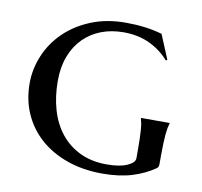

<svg xmlns="http://www.w3.org/2000/svg" viewBox="-66 -604 724 687"><g transform="rotate(10 296.0 -261.0)"><path d="M543.9 -59.1Q543.9 -52.7 542.7 -48.3Q541.5 -43.9 537.1 -41Q502.4 -16.6 456.3 -2.2Q410.2 12.2 348.1 12.2Q278.3 12.2 220.9 -7.8Q163.6 -27.8 122.6 -63.7Q81.5 -99.6 58.8 -149.9Q36.1 -200.2 36.1 -261.2Q36.1 -313.5 56.9 -362.8Q77.6 -412.1 116.7 -450.2Q155.8 -488.3 211.7 -511.2Q267.6 -534.2 337.9 -534.2Q374.5 -534.2 407.2 -530Q439.9 -525.9 470.2 -517.1L506.8 -429.2L502 -425.8Q472.7 -459.5 431.2 -479.2Q389.6 -499 335.9 -499Q292 -499 255.1 -484.9Q218.3 -470.7 191.2 -443.6Q164.1 -416.5 148.9 -377Q133.8 -337.4 133.8 -287.1Q133.8 -230.5 147.9 -182.1Q162.1 -133.8 190.4 -98.4Q218.8 -63 260.5 -43Q302.2 -22.9 357.9 -22.9Q405.8 -22.9 432.4 -35.2Q459 -47.4 459 -63V-88.9Q459 -114.3 458.5 -132.8Q458 -151.4 457 -164.8Q456.1 -178.2 454.3 -188Q452.6 -197.8 450.2 -206.1V-208H554.2V-206.1Q551.8 -198.7 549.8 -188.5Q547.9 -178.2 546.6 -164.1Q545.4 -149.9 544.7 -130.9Q543.9 -111.8 543.9 -86.9Z"/></g></svg>

Font: Marcellus SC
Style: Regular
Weight: 400
Designer: Astigmatic (AOETI)
Foundry: Astigmatic (AOETI)
Version: Version 1.001